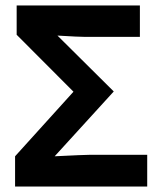

<svg xmlns="http://www.w3.org/2000/svg" viewBox="-20 -683 590 703"><path d="M35.2 0V-110.8L249 -347.2L41 -555.7V-663.1H492.2V-547.9H293.5Q270.5 -547.9 190.4 -552.7L396.5 -348.1L180.2 -110.8Q289.1 -116.2 309.1 -116.2H519V0Z"/></svg>

Font: Bpm'online Open Sans
Style: Bold
Weight: 700
Foundry: Ascender Corporation
Version: Version 1.10